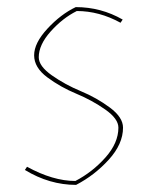

<svg xmlns="http://www.w3.org/2000/svg" viewBox="-20 -505 426 540"><path d="M89 -344Q89 -319 126 -293Q163 -267 207.5 -248.5Q252 -230 289 -202.5Q326 -175 326 -146Q326 -100 286 -56Q246 -12 194 15Q119 15 50 -27L56 -36Q129 4 192 4Q240 -21 276.5 -62Q313 -103 313 -146Q313 -171 276 -197Q239 -223 194.5 -241.5Q150 -260 113 -287.5Q76 -315 76 -349.5Q76 -384 113.5 -424.5Q151 -465 193 -485Q264 -485 325 -450L319 -441Q259 -474 196 -474Q156 -454 122.5 -416.5Q89 -379 89 -344Z"/></svg>

Font: Almendra Display
Style: Regular
Weight: 400
Designer: Ana Sanfelippo
Foundry: Ana Sanfelippo
Version: Version 1.004